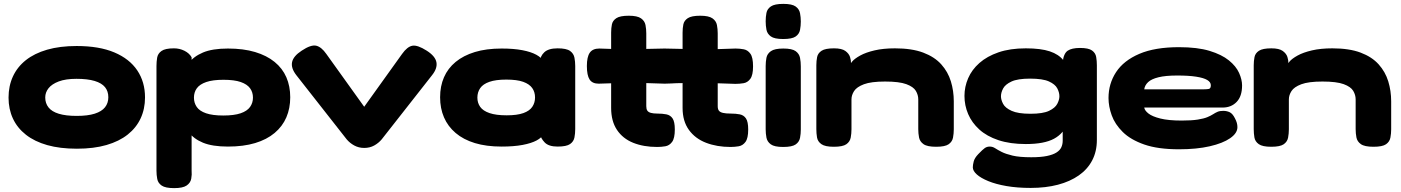

<svg xmlns="http://www.w3.org/2000/svg" viewBox="-20 -748 7216 989"><path d="M376 18Q289 18 223.5 -0.5Q158 -19 113.5 -54Q69 -89 46.5 -137.5Q24 -186 24 -245Q24 -305 46.5 -354Q69 -403 113 -438Q157 -473 222.5 -492Q288 -511 375 -511Q491 -511 569 -478Q647 -445 687 -385.5Q727 -326 727 -246Q727 -187 704.5 -138.5Q682 -90 638 -55Q594 -20 528.5 -1Q463 18 376 18ZM375 -151Q432 -151 468 -162.5Q504 -174 521 -195.5Q538 -217 538 -247Q538 -278 521 -299Q504 -320 467.5 -331Q431 -342 374 -342Q318 -342 282.5 -328.5Q247 -315 230 -293.5Q213 -272 213 -246Q213 -216 230 -194.5Q247 -173 283 -162Q319 -151 375 -151Z M1154 7Q1074 7 1025.5 -13Q977 -33 952 -68Q927 -103 918.5 -151Q910 -199 910 -254Q910 -301 918.5 -344.5Q927 -388 952 -422.5Q977 -457 1025.5 -477.5Q1074 -498 1154 -498Q1234 -498 1294 -480Q1354 -462 1394.5 -429Q1435 -396 1455 -350Q1475 -304 1475 -247Q1475 -190 1455 -143.5Q1435 -97 1394.5 -63Q1354 -29 1294 -11Q1234 7 1154 7ZM877 221Q832 221 813 208Q794 195 790 174Q786 153 786 131V-408Q786 -430 789.5 -451Q793 -472 812 -485.5Q831 -499 876 -499Q905 -499 930 -486.5Q955 -474 967 -453V130Q969 152 965 173Q961 194 941.5 207.5Q922 221 877 221ZM1130 -153Q1186 -153 1219.5 -164.5Q1253 -176 1268 -197Q1283 -218 1283 -245Q1283 -273 1268 -293.5Q1253 -314 1220 -325.5Q1187 -337 1131 -337Q1076 -337 1042.5 -325.5Q1009 -314 994 -293.5Q979 -273 979 -245Q979 -218 993.5 -197Q1008 -176 1041.5 -164.5Q1075 -153 1130 -153Z M1856 14Q1828 14 1805 1.5Q1782 -11 1766 -30L1507 -360Q1478 -397 1484.5 -428Q1491 -459 1534 -487Q1582 -519 1609 -512.5Q1636 -506 1661 -470L1856 -198L2051 -470Q2078 -508 2104.5 -512.5Q2131 -517 2178 -487Q2222 -459 2228 -427.5Q2234 -396 2205 -360L1946 -30Q1930 -11 1907.5 1.5Q1885 14 1856 14Z M2852 7Q2806 7 2785.5 -14.5Q2765 -36 2762 -58H2780Q2771 -39 2744 -24.5Q2717 -10 2672 -1.5Q2627 7 2564 7Q2485 7 2426 -11Q2367 -29 2327 -63Q2287 -97 2267 -143.5Q2247 -190 2247 -247Q2247 -304 2267 -350Q2287 -396 2327 -429Q2367 -462 2426 -480Q2485 -498 2564 -498Q2626 -498 2670.5 -489.5Q2715 -481 2742.5 -466Q2770 -451 2780 -431H2762Q2762 -458 2783.5 -478.5Q2805 -499 2852 -499Q2898 -499 2916.5 -485.5Q2935 -472 2939 -451Q2943 -430 2943 -408V-83Q2943 -61 2939 -40Q2935 -19 2916.5 -6Q2898 7 2852 7ZM2590 -154Q2644 -154 2676 -165.5Q2708 -177 2722 -198Q2736 -219 2736 -246Q2736 -274 2721.5 -294.5Q2707 -315 2675 -326.5Q2643 -338 2588 -338Q2534 -338 2501 -326.5Q2468 -315 2453.5 -294Q2439 -273 2439 -245Q2439 -218 2453.5 -197.5Q2468 -177 2501.5 -165.5Q2535 -154 2590 -154Z M3365 9Q3295 9 3241.5 -12.5Q3188 -34 3158 -79Q3128 -124 3128 -192V-319L3064 -317Q3031 -317 3017 -338.5Q3003 -360 3003 -408Q3003 -455 3018 -476.5Q3033 -498 3067 -498L3128 -496V-580Q3128 -603 3132 -622.5Q3136 -642 3155 -654.5Q3174 -667 3219 -667Q3263 -667 3282 -653.5Q3301 -640 3305 -619Q3309 -598 3309 -576V-496Q3332 -496 3356 -497Q3380 -498 3403 -498Q3426 -498 3449.5 -497Q3473 -496 3496 -496V-580Q3496 -603 3500 -622.5Q3504 -642 3523 -654.5Q3542 -667 3587 -667Q3631 -667 3650 -653.5Q3669 -640 3673 -619Q3677 -598 3677 -576V-495L3769 -498Q3791 -498 3811.5 -494Q3832 -490 3845.5 -471Q3859 -452 3859 -406Q3859 -361 3845 -342Q3831 -323 3810.5 -319.5Q3790 -316 3768 -316L3677 -319V-201Q3677 -186 3683 -178Q3689 -170 3704 -166.5Q3719 -163 3744 -163Q3770 -163 3790.5 -159Q3811 -155 3822.5 -138Q3834 -121 3834 -81Q3834 -36 3820 -17Q3806 2 3785 5.5Q3764 9 3743 9Q3673 9 3617 -12.5Q3561 -34 3528.5 -79Q3496 -124 3496 -192V-320Q3481 -320 3465.5 -319.5Q3450 -319 3435 -318Q3420 -317 3404 -317Q3380 -317 3356.5 -318.5Q3333 -320 3309 -320V-201Q3309 -186 3314.5 -178Q3320 -170 3333 -166.5Q3346 -163 3366 -163Q3392 -163 3412.5 -159Q3433 -155 3444.5 -138Q3456 -121 3456 -81Q3456 -36 3442 -17Q3428 2 3407 5.5Q3386 9 3365 9Z M4014 9Q3969 9 3950.5 -4.5Q3932 -18 3928 -39Q3924 -60 3924 -82V-408Q3924 -430 3928 -450.5Q3932 -471 3951 -484.5Q3970 -498 4015 -498Q4060 -498 4078.5 -484.5Q4097 -471 4101 -450Q4105 -429 4105 -406V-81Q4105 -59 4101 -38Q4097 -17 4078.5 -4Q4060 9 4014 9ZM4014 -547Q3969 -547 3950.5 -560.5Q3932 -574 3928 -595Q3924 -616 3924 -638Q3924 -661 3928 -681.5Q3932 -702 3951 -715Q3970 -728 4015 -728Q4060 -728 4078.5 -714.5Q4097 -701 4101 -680Q4105 -659 4105 -637Q4105 -615 4101 -594Q4097 -573 4078.5 -560Q4060 -547 4014 -547Z M4275 8Q4230 8 4211 -5.5Q4192 -19 4188.5 -40Q4185 -61 4185 -83V-412Q4185 -434 4189 -454Q4193 -474 4212 -486.5Q4231 -499 4276 -499Q4316 -499 4334.5 -485.5Q4353 -472 4358.5 -454.5Q4364 -437 4363.5 -423Q4363 -409 4365 -409L4359 -405Q4356 -415 4369 -430.5Q4382 -446 4411 -462Q4440 -478 4485 -488.5Q4530 -499 4590 -499Q4677 -499 4735.5 -477Q4794 -455 4828.5 -416.5Q4863 -378 4878 -329Q4893 -280 4893 -226V-82Q4893 -60 4889 -39Q4885 -18 4866.5 -5Q4848 8 4802 8Q4756 8 4737 -5.5Q4718 -19 4714 -40Q4710 -61 4710 -83V-236Q4710 -259 4697.5 -280Q4685 -301 4648.5 -314.5Q4612 -328 4539 -328Q4467 -328 4430 -314Q4393 -300 4379.5 -279Q4366 -258 4366 -236V-82Q4366 -60 4362 -39Q4358 -18 4339.5 -5Q4321 8 4275 8Z M5289 220Q5220 220 5165 210.5Q5110 201 5071 185Q5032 169 5011.5 150.5Q4991 132 4991 114Q4991 102 4995.5 84Q5000 66 5019 46Q5042 22 5053 14.5Q5064 7 5078 7Q5093 7 5106 15.5Q5119 24 5139.5 34.5Q5160 45 5195.5 53.5Q5231 62 5292 62Q5341 62 5372.5 55.5Q5404 49 5422 37.5Q5440 26 5447 10.5Q5454 -5 5454 -23V-429Q5459 -473 5480 -487Q5501 -501 5543 -501Q5587 -501 5605 -488Q5623 -475 5626.5 -454.5Q5630 -434 5630 -412V-27Q5630 32 5606 78Q5582 124 5537 155.5Q5492 187 5429.5 203.5Q5367 220 5289 220ZM5264 -6Q5183 -6 5123 -26Q5063 -46 5024.5 -81Q4986 -116 4967 -160.5Q4948 -205 4948 -254Q4948 -301 4967 -345Q4986 -389 5025 -423.5Q5064 -458 5123.5 -478.5Q5183 -499 5264 -499Q5341 -499 5387.5 -483.5Q5434 -468 5458 -437Q5482 -406 5490.5 -359.5Q5499 -313 5499 -251Q5499 -170 5479.5 -115.5Q5460 -61 5409.5 -33.5Q5359 -6 5264 -6ZM5288 -162Q5352 -162 5383.5 -177Q5415 -192 5426 -213Q5437 -234 5437 -252Q5437 -272 5426 -293Q5415 -314 5383 -328.5Q5351 -343 5286 -343Q5222 -343 5190 -328Q5158 -313 5147 -292Q5136 -271 5136 -252Q5136 -234 5147 -213Q5158 -192 5191 -177Q5224 -162 5288 -162Z M6053 21Q5945 21 5874.5 -3.5Q5804 -28 5763.5 -68Q5723 -108 5706.5 -154Q5690 -200 5690 -243Q5690 -317 5729 -376.5Q5768 -436 5848.5 -470.5Q5929 -505 6053 -505Q6148 -505 6210.5 -486Q6273 -467 6310 -437Q6347 -407 6362.5 -372.5Q6378 -338 6378 -308Q6378 -252 6350 -223Q6322 -194 6278 -194H5874Q5876 -179 5895.5 -163.5Q5915 -148 5957 -137.5Q5999 -127 6067 -127Q6118 -127 6149.5 -132Q6181 -137 6199 -144.5Q6217 -152 6228.5 -159.5Q6240 -167 6251.5 -172Q6263 -177 6281 -177Q6299 -177 6314 -170Q6329 -163 6341 -139Q6348 -126 6351 -115Q6354 -104 6354 -93Q6354 -62 6316.5 -36Q6279 -10 6211.5 5.5Q6144 21 6053 21ZM5874 -288H6183Q6197 -288 6207 -290Q6217 -292 6217 -309Q6217 -325 6198.5 -336Q6180 -347 6141.5 -353Q6103 -359 6044 -359Q5984 -359 5947.5 -350Q5911 -341 5894 -325Q5877 -309 5874 -288Z M6528 8Q6483 8 6464 -5.5Q6445 -19 6441.5 -40Q6438 -61 6438 -83V-412Q6438 -434 6442 -454Q6446 -474 6465 -486.5Q6484 -499 6529 -499Q6569 -499 6587.5 -485.5Q6606 -472 6611.5 -454.5Q6617 -437 6616.5 -423Q6616 -409 6618 -409L6612 -405Q6609 -415 6622 -430.5Q6635 -446 6664 -462Q6693 -478 6738 -488.5Q6783 -499 6843 -499Q6930 -499 6988.5 -477Q7047 -455 7081.5 -416.5Q7116 -378 7131 -329Q7146 -280 7146 -226V-82Q7146 -60 7142 -39Q7138 -18 7119.5 -5Q7101 8 7055 8Q7009 8 6990 -5.5Q6971 -19 6967 -40Q6963 -61 6963 -83V-236Q6963 -259 6950.5 -280Q6938 -301 6901.5 -314.5Q6865 -328 6792 -328Q6720 -328 6683 -314Q6646 -300 6632.5 -279Q6619 -258 6619 -236V-82Q6619 -60 6615 -39Q6611 -18 6592.5 -5Q6574 8 6528 8Z"/></svg>

Font: Fredoka Expanded
Style: Bold
Weight: 700
Width: 7
Designer: Ben Nathan
Foundry: Milena B. Brandão, Ben Nathan
Version: Version 2.001